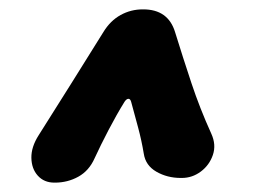

<svg xmlns="http://www.w3.org/2000/svg" viewBox="-20 -850 551 410"><path d="M96.2 -460Q74.2 -460 60.8 -474.8Q47.4 -489.6 47 -513Q46.6 -536.4 62.8 -561.6Q97.4 -616.6 132.1 -671.6Q166.8 -726.6 200.8 -781.6Q215.6 -805.8 237.5 -817.9Q259.4 -830 284.8 -830H285.8Q339 -830 353.8 -781.6Q370.8 -726.6 388.8 -672.5Q406.8 -618.4 431.2 -564.6Q442 -541 434.6 -519.2Q427.2 -497.4 408.9 -483.7Q390.6 -470 368.2 -470H366.2Q337.2 -470 314 -483.3Q290.8 -496.6 287 -522Q282.4 -549.8 275 -577.4Q267.6 -605 260 -632.8Q258.2 -639 254.2 -639Q250.2 -639 246 -632.8Q228.8 -605 211.8 -572.4Q194.8 -539.8 182 -512Q170.2 -485.4 147.3 -472.7Q124.4 -460 97.2 -460Z"/></svg>

Font: Winky Sans
Style: Italic
Weight: 400
Italic angle: -8.97852°
Designer: Simon Atzbach
Foundry: typofactur
Version: Version 1.205